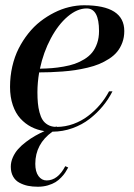

<svg xmlns="http://www.w3.org/2000/svg" viewBox="-20 -490 510 729"><path d="M122.1 -139.9Q122.1 -116.9 123.8 -98.8Q125.5 -80.6 130 -63.5Q134.5 -46.4 141.8 -34.9Q149.2 -23.4 161.3 -16.4Q173.3 -9.3 189.5 -8.3Q190.4 -8.5 192.1 -9.2Q193.8 -9.8 194.8 -10L195.6 -8.1Q228 -8.3 258.7 -19.4Q289.3 -30.5 314.3 -49.6Q339.4 -68.6 359.4 -92.2Q379.4 -115.7 394 -143.1H407Q391.8 -113 370.1 -86.8Q348.4 -60.5 320.1 -38.5Q291.7 -16.4 255.2 -3.3Q218.8 9.8 179 10Q114 56.4 114 132.1Q114 161.9 126.1 178.5Q138.2 195.1 157 195.1Q199.5 195.1 227.8 140.9L239 146Q233.4 156.2 228 164.6Q222.7 172.9 212.5 183.6Q202.4 194.3 190.8 201.5Q179.2 208.7 161.6 213.9Q144 219 123.8 219Q103 219 85.9 215.5Q68.8 211.9 53.6 203.7Q38.3 195.6 29.7 180.1Q21 164.6 21 143.1Q21 125 28.7 107.5Q36.4 90.1 48.7 76.2Q61 62.3 78.4 49.1Q95.7 35.9 112.7 26.2Q129.6 16.6 148.7 7.8Q121.6 3.7 98.6 -8.2Q75.7 -20 57.4 -40Q39.1 -60.1 28.6 -90.8Q18.1 -121.6 18.1 -159.9Q18.1 -200.2 26.7 -237.8Q35.4 -275.4 50.9 -305.9Q66.4 -336.4 87.4 -362.9Q108.4 -389.4 133.4 -408.8Q158.4 -428.2 186 -442.1Q213.6 -456.1 242.3 -463Q271 -470 299.1 -470Q451.9 -470 451.9 -372.1Q451.9 -348.4 444.5 -328.4Q437 -308.3 424.9 -293.6Q412.8 -278.8 394.3 -266.8Q375.7 -254.9 356.3 -246.8Q336.9 -238.8 312 -232.9Q287.1 -227.1 265.4 -223.8Q243.7 -220.5 217 -218.5Q190.4 -216.6 171.1 -215.9Q151.9 -215.3 128.7 -215.1Q122.1 -176.3 122.1 -139.9ZM309.1 -458Q273.4 -458 237.2 -427.4Q200.9 -396.7 172.9 -344.1Q144.8 -291.5 131.6 -229.2Q156.2 -229.7 176.9 -231.3Q197.5 -232.9 221.3 -237.1Q245.1 -241.2 263.7 -247.7Q282.2 -254.2 300.2 -265.1Q318.1 -276.1 329.8 -290.5Q341.6 -304.9 348.8 -325.7Q356 -346.4 356 -372.1Q356 -458 309.1 -458Z"/></svg>

Font: Bodoni* 16
Style: Italic
Weight: 400
Italic angle: -13°
Version: Version 2.000